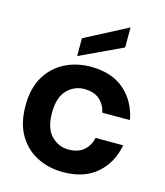

<svg xmlns="http://www.w3.org/2000/svg" viewBox="-120 -902 857 1000"><g transform="rotate(15 308.5 -402.5)"><path d="M36 0ZM36 0ZM313 7Q235 7 172 -25.5Q109 -58 72.5 -121Q36 -184 36 -277Q36 -373 74.5 -436Q113 -499 176 -530Q239 -561 313 -561Q427 -561 495 -501.5Q563 -442 581 -345H432Q423 -387 393 -413.5Q363 -440 310 -440Q257 -440 218 -400.5Q179 -361 179 -277Q179 -193 218 -153.5Q257 -114 310 -114Q363 -114 393 -140.5Q423 -167 432 -209H581Q563 -112 495 -52.5Q427 7 313 7ZM229 -596V-692L459 -812V-704Z"/></g></svg>

Font: Ulagadi Sans SemiBold
Style: Regular
Weight: 600
Designer: Ninad Kale (Devanagari), Jonny Pinhorn (Latin)
Foundry: Indian Type Foundry
Version: Version 3.01;March 29, 2020;FontCreator 12.0.0.2522 64-bit; 